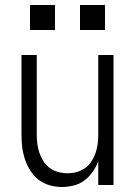

<svg xmlns="http://www.w3.org/2000/svg" viewBox="-20 -740 540 768"><path d="M227 8Q203 8 178.5 1Q154 -6 134.5 -21Q115 -36 101.5 -57.5Q88 -79 80 -102.5Q72 -126 69 -150.5Q66 -175 66 -200V-520H127V-200Q127 -181 129.5 -163Q132 -145 138 -127.5Q144 -110 154.5 -94Q165 -78 180 -67.5Q195 -57 213 -52Q231 -47 250 -47Q269 -47 287 -52Q305 -57 320 -67.5Q335 -78 345.5 -94Q356 -110 362 -127.5Q368 -145 370.5 -163Q373 -181 373 -200V-520H434V0H373V-96Q365 -73 351 -53Q337 -33 318 -18.5Q299 -4 275 2Q251 8 227 8ZM400 -620H300V-720H400ZM100 -620V-720H200V-620Z"/></svg>

Font: Iosevka SS04 Light
Style: Regular
Weight: 300
Monospace: yes
Designer: Belleve Invis
Foundry: Belleve Invis
Version: Version 19.0.0; ttfautohint (v1.8.4)